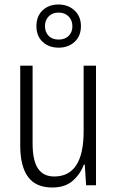

<svg xmlns="http://www.w3.org/2000/svg" viewBox="-20 -824 521 854"><path d="M407 -532V0H363L357 -92H353Q337 -49 303 -19.5Q269 10 213 10Q139 10 104.5 -37.5Q70 -85 70 -176V-532H125V-186Q125 -110 149 -74.5Q173 -39 221 -39Q352 -39 352 -240V-532ZM241 -612Q198 -612 170 -637.5Q142 -663 142 -708Q142 -752 169.5 -778Q197 -804 240 -804Q283 -804 311.5 -777.5Q340 -751 340 -708Q340 -664 312 -638Q284 -612 241 -612ZM241 -648Q269 -648 285.5 -664.5Q302 -681 302 -707Q302 -734 285 -751Q268 -768 241 -768Q213 -768 196.5 -751Q180 -734 180 -708Q180 -682 196 -665Q212 -648 241 -648Z"/></svg>

Font: Noto Sans Sinhala Condensed Light
Style: Regular
Weight: 300
Width: 3
Designer: Jelle Bosma - Monotype Design Team
Foundry: Monotype Imaging Inc.
Version: Version 2.006; ttfautohint (v1.8.4.7-5d5b)